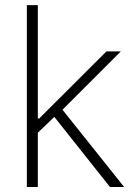

<svg xmlns="http://www.w3.org/2000/svg" viewBox="-20 -748 541 768"><path d="M125.5 -211.4V-273.9H136.7L405.8 -542.5H463.4L216.3 -295.4L210.9 -293.5ZM87.4 0V-727.5H131.3V0ZM419.9 0 190.4 -289.1 222.2 -318.8 476.6 0Z"/></svg>

Font: Inter 16pt ExtraLight
Style: Regular
Weight: 250
Version: Version 4.001;git-66647c0bb